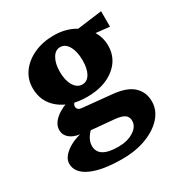

<svg xmlns="http://www.w3.org/2000/svg" viewBox="-133 -450 681 724"><g transform="rotate(-30 207.5 -88.5)"><path d="M194.3 178.2Q107.4 178.2 59.1 156Q10.7 133.8 10.7 93.8Q10.7 67.9 41 45.4Q71.3 22.9 119.6 13.7L154.3 15.6Q138.2 28.3 128.2 44.9Q118.2 61.5 118.2 78.1Q118.2 130.9 203.6 130.9Q243.7 130.9 270.5 113.8Q297.4 96.7 297.4 71.8Q297.4 54.2 285.2 45.4Q272.9 36.6 243.7 33.7L136.2 23.9L130.9 20Q87.4 20 64.5 5.1Q41.5 -9.8 41.5 -35.2Q41.5 -61 67.9 -83Q94.2 -105 140.1 -117.2L153.3 -105Q146.5 -100.6 141.6 -95Q136.7 -89.4 136.7 -83Q136.7 -67.4 154.8 -64.9L284.2 -52.2Q343.3 -46.4 370.8 -20.8Q398.4 4.9 398.4 45.4Q398.4 82.5 372.1 112.5Q345.7 142.6 299.6 160.4Q253.4 178.2 194.3 178.2ZM196.3 -90.8Q122.1 -90.8 77.9 -126.7Q33.7 -162.6 33.7 -221.7Q33.7 -260.7 55.9 -290.8Q78.1 -320.8 116 -337.9Q153.8 -355 201.2 -355Q247.1 -355 283.2 -336.9Q319.3 -318.8 340.1 -288.1Q360.8 -257.3 360.8 -219.2Q360.8 -162.1 315.4 -126.5Q270 -90.8 196.3 -90.8ZM203.6 -140.6Q225.1 -140.6 237.3 -161.6Q249.5 -182.6 249.5 -219.2Q249.5 -257.3 236.1 -281Q222.7 -304.7 200.2 -304.7Q179.2 -304.7 166.3 -282.2Q153.3 -259.8 153.3 -224.1Q153.3 -187 167.2 -163.8Q181.2 -140.6 203.6 -140.6ZM402.3 -277.3 293 -289.1 274.9 -328.1 402.3 -344.7Z"/></g></svg>

Font: Lateef ExtraBold
Style: Regular
Weight: 800
Designer: SIL International
Foundry: SIL International
Version: Version 4.200